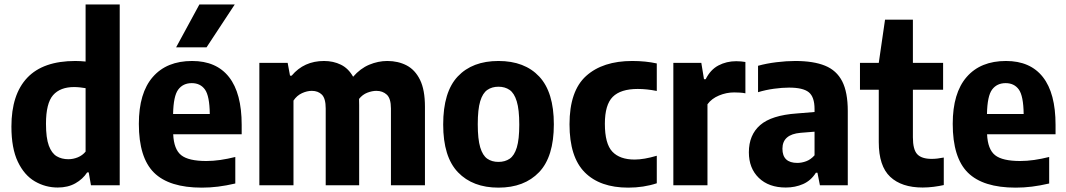

<svg xmlns="http://www.w3.org/2000/svg" viewBox="-20 -828 4762 858"><path d="M238 10Q183 10 135.8 -17.5Q88.5 -45 59.8 -105Q31 -165 31 -262.5Q31 -406 102 -480.8Q173 -555.5 316.5 -555.5Q328.5 -555.5 340.2 -554.8Q352 -554 362.5 -553V-808H515V0H386.5L376.5 -57.5H369.5Q350 -27.5 316.8 -8.8Q283.5 10 238 10ZM285.5 -116.5Q307 -116.5 327.8 -125Q348.5 -133.5 362.5 -150.5V-434Q352 -436 337.5 -437.5Q323 -439 311 -439Q249 -439 217.2 -402.8Q185.5 -366.5 185.5 -275Q185.5 -211.5 198.2 -177.2Q211 -143 233.2 -129.8Q255.5 -116.5 285.5 -116.5Z M882 10.5Q736 10.5 668.2 -56.5Q600.5 -123.5 600.5 -274.5Q600.5 -412.5 662.8 -484Q725 -555.5 838.5 -555.5Q947 -555.5 1003.5 -483.5Q1060 -411.5 1060 -270V-228H754Q757 -160.5 789.8 -134.5Q822.5 -108.5 902 -108.5Q932 -108.5 964.8 -113.2Q997.5 -118 1031.5 -126.5V-8Q990.5 1.5 954.5 6Q918.5 10.5 882 10.5ZM837 -456.5Q798 -456.5 776.5 -427.8Q755 -399 753.5 -318.5H917.5Q916.5 -399 896 -427.8Q875.5 -456.5 837 -456.5ZM767 -616.5 871 -808H1029L903 -616.5Z M1139 0V-547H1265.5L1276 -490H1283.5Q1338.5 -555.5 1428 -555.5Q1469.5 -555.5 1503.2 -539Q1537 -522.5 1558 -485Q1590 -522 1630 -538.8Q1670 -555.5 1711 -555.5Q1759 -555.5 1797 -535.8Q1835 -516 1857 -471.2Q1879 -426.5 1879 -351V0H1727V-343Q1727 -388 1708.5 -405Q1690 -422 1662 -422Q1643 -422 1621.5 -413.8Q1600 -405.5 1584.5 -386Q1585 -372.5 1585 -358V0H1435.5V-343Q1435.5 -388 1418.5 -405Q1401.5 -422 1373.5 -422Q1352 -422 1329.2 -411.5Q1306.5 -401 1291.5 -378.5V0Z M2207.5 10.5Q2092.5 10.5 2026.5 -58.2Q1960.5 -127 1960.5 -271.5Q1960.5 -417.5 2025.8 -486.5Q2091 -555.5 2207.5 -555.5Q2324.5 -555.5 2389.8 -485.8Q2455 -416 2455 -272.5Q2455 -127.5 2389 -58.5Q2323 10.5 2207.5 10.5ZM2207.5 -104.5Q2237 -104.5 2257.8 -118.8Q2278.5 -133 2289.5 -169Q2300.5 -205 2300.5 -271Q2300.5 -338.5 2289.2 -375.2Q2278 -412 2257.2 -426.2Q2236.5 -440.5 2207.5 -440.5Q2178.5 -440.5 2157.8 -426.2Q2137 -412 2126 -375.8Q2115 -339.5 2115 -273Q2115 -206 2126 -169.5Q2137 -133 2157.5 -118.8Q2178 -104.5 2207.5 -104.5Z M2787.5 10.5Q2661 10.5 2593 -58Q2525 -126.5 2525 -272.5Q2525 -421.5 2599.2 -488.5Q2673.5 -555.5 2805.5 -555.5Q2865 -555.5 2915 -544.5V-421.5Q2870.5 -430.5 2830 -430.5Q2753.5 -430.5 2718.2 -395.2Q2683 -360 2683 -275Q2683 -185.5 2716.5 -150.2Q2750 -115 2816 -115Q2857.5 -115 2915 -132V-9Q2856 10.5 2787.5 10.5Z M2989 0V-547H3114L3126 -474H3133.5Q3154.5 -516.5 3190.5 -535.5Q3226.5 -554.5 3270 -554.5Q3281 -554.5 3291.8 -553.5Q3302.5 -552.5 3311 -551V-411Q3299 -413.5 3285.8 -414.2Q3272.5 -415 3260.5 -415Q3226 -415 3193 -401.2Q3160 -387.5 3141.5 -362V0Z M3491.5 10Q3415.5 10 3371 -33Q3326.5 -76 3326.5 -147.5Q3326.5 -225 3377 -269Q3427.5 -313 3541 -321L3620 -327.5V-340.5Q3620 -395 3594.2 -415.8Q3568.5 -436.5 3506 -436.5Q3476 -436.5 3439 -431.5Q3402 -426.5 3367.5 -416V-534Q3405 -544.5 3449.8 -550Q3494.5 -555.5 3534 -555.5Q3615 -555.5 3666.8 -534.5Q3718.5 -513.5 3743.5 -464.8Q3768.5 -416 3768.5 -332V0H3644L3633 -56H3626Q3604 -21 3568.8 -5.5Q3533.5 10 3491.5 10ZM3476.5 -163.5Q3476.5 -100 3543 -100Q3562.5 -100 3582.8 -107.5Q3603 -115 3620 -134V-239.5L3557.5 -234.5Q3476.5 -227.5 3476.5 -163.5Z M4103 10Q4009 10 3958 -38Q3907 -86 3907 -193V-427H3823V-547H3907L3935 -740H4059.5V-547H4194.5V-427H4059.5V-214.5Q4059.5 -159.5 4079 -138.8Q4098.5 -118 4143.5 -118Q4156 -118 4168.8 -119.5Q4181.5 -121 4197.5 -124V-1Q4177.5 3.5 4152.2 6.8Q4127 10 4103 10Z M4519 10.5Q4373 10.5 4305.2 -56.5Q4237.5 -123.5 4237.5 -274.5Q4237.5 -412.5 4299.8 -484Q4362 -555.5 4475.5 -555.5Q4584 -555.5 4640.5 -483.5Q4697 -411.5 4697 -270V-228H4391Q4394 -160.5 4426.8 -134.5Q4459.5 -108.5 4539 -108.5Q4569 -108.5 4601.8 -113.2Q4634.5 -118 4668.5 -126.5V-8Q4627.5 1.5 4591.5 6Q4555.5 10.5 4519 10.5ZM4474 -456.5Q4435 -456.5 4413.5 -427.8Q4392 -399 4390.5 -318.5H4554.5Q4553.5 -399 4533 -427.8Q4512.5 -456.5 4474 -456.5Z"/></svg>

Font: Encode Sans SmCnd
Style: Bold
Weight: 700
Width: 4
Designer: Multiple Designers
Foundry: Impallari Type
Version: Version 3.002; ttfautohint (v1.8.3) -l 8 -r 50 -G 200 -x 14 